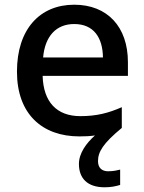

<svg xmlns="http://www.w3.org/2000/svg" viewBox="-20 -620 612 815"><path d="M396 64C396 25 417 -11 497 -77V-165C440 -140 390 -127 321 -127C221 -127 164 -187 161 -298H523V-356C523 -506 436 -600 295 -600C150 -600 52 -497 52 -316C52 -135 160 -41 317 -41C341 -41 363 -42 383 -45C347 -13 315 30 315 76C315 137 351 175 424 175C451 175 470 171 490 165V100C478 103 461 107 439 107C413 107 396 93 396 64ZM295 -518C378 -518 416 -460 417 -376H163C171 -467 219 -518 295 -518Z"/></svg>

Font: Noto Sans Tamil UI Medium
Style: Regular
Weight: 500
Designer: Jelle Bosma - Monotype Design Team
Foundry: Monotype Imaging Inc.
Version: Version 2.004